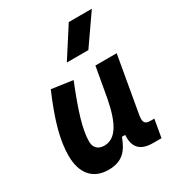

<svg xmlns="http://www.w3.org/2000/svg" viewBox="-189 -915 965 1045"><g transform="rotate(-30 293.0 -392.5)"><path d="M187 10.3C275.4 10.3 311.5 -34.7 339.4 -109.4H359.9C354 -32.7 390.1 4.9 468.8 4.9H522L541.5 -106.9H518.1C481.9 -106.9 472.7 -120.6 480.5 -166.5L542 -517.6H408.2L374 -325.2V-325.7C347.7 -189.5 305.7 -115.2 233.4 -115.2C193.8 -115.2 171.4 -137.7 171.4 -176.8C171.4 -246.1 200.2 -345.2 266.1 -508.3L133.3 -527.3C64.9 -367.7 36.1 -259.3 36.1 -164.6C36.1 -53.7 90.8 10.3 187 10.3ZM281.7 -609.4H417L545.9 -794.9H400.9Z"/></g></svg>

Font: Cascadia Code
Style: Bold Italic
Weight: 700
Italic angle: -10°
Monospace: yes
Designer: Aaron Bell
Foundry: Saja Typeworks
Version: Version 2404.023